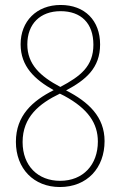

<svg xmlns="http://www.w3.org/2000/svg" viewBox="-20 -743 487 773"><path d="M224 -723C127 -723 63 -657 63 -565C63 -475 120 -423 196 -380C111 -337 44 -278 44 -172C44 -64 116 10 221 10C331 10 401 -67 401 -175C401 -273 336 -333 246 -379C325 -421 383 -469 383 -564C383 -660 322 -723 224 -723ZM224 -698C306 -698 356 -650 356 -563C356 -476 304 -436 223 -393C141 -436 90 -485 90 -564C90 -647 142 -698 224 -698ZM71 -171C71 -272 138 -326 221 -366L239 -357C335 -305 374 -246 374 -173C374 -80 315 -15 222 -15C133 -15 71 -75 71 -171Z"/></svg>

Font: Noto Sans Gujarati Condensed Thin
Style: Regular
Weight: 100
Width: 3
Designer: Jelle Bosma - Monotype Design Team, Universal Thirst
Foundry: Monotype Imaging Inc.
Version: Version 2.106